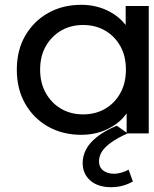

<svg xmlns="http://www.w3.org/2000/svg" viewBox="-20 -555 639 799"><path d="M318 6Q241 6 180.5 -28Q120 -62 85 -123Q50 -184 50 -265Q50 -346 85 -406.5Q120 -467 180.5 -501Q241 -535 318 -535Q385 -535 439 -505Q476 -485 503 -451V-530H599V0H507V-83Q480 -46 441 -25Q387 6 318 6ZM326 -79Q377 -79 417 -102Q457 -125 480.5 -167Q504 -209 504 -265Q504 -322 480.5 -363.5Q457 -405 417 -428Q377 -451 326 -451Q275 -451 235 -428Q195 -405 171 -363.5Q147 -322 147 -265Q147 -209 171 -167Q195 -125 235 -102Q275 -79 326 -79ZM443 224Q387 224 355.5 196Q324 168 324 123Q324 96 337 69Q350 42 382 16Q414 -10 466 -32L511 0Q467 20 441 39Q415 58 403.5 77Q392 96 392 116Q392 141 409.5 154.5Q427 168 454 168Q470 168 486.5 163Q503 158 515 151L533 200Q515 211 491.5 217.5Q468 224 443 224Z"/></svg>

Font: Montserrat Z Med
Style: Regular
Weight: 500
Designer: Julieta Ulanovsky
Foundry: Julieta Ulanovsky
Version: Version 8.000